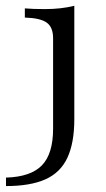

<svg xmlns="http://www.w3.org/2000/svg" viewBox="-64 -444 362 657"><path d="M-43.5 192.7V163.7Q41.1 161.3 79.4 121.8Q117.7 82.3 117.7 -4V-312.9Q117.7 -350.8 96 -366.5Q74.2 -382.3 21 -383.9V-415.3Q48.4 -412.9 90.3 -412.9Q145.2 -412.9 190.3 -424.2V-36.3Q190.3 45.2 166.5 96Q142.7 146.8 91.1 169.8Q39.5 192.7 -43.5 192.7Z"/></svg>

Font: Playfair 12pt Light
Style: Regular
Weight: 300
Designer: Claus Eggers Sørensen
Foundry: Claus Eggers Sørensen
Version: Version 2.000;gftools[0.9.28]